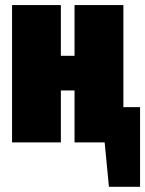

<svg xmlns="http://www.w3.org/2000/svg" viewBox="-20 -554 565 747"><path d="M460 -137.2H524.9V172.9H403.8L387.2 0H270V-202.1H216.8V0H26.9V-534.2H216.8V-336.9H270V-534.2H460Z"/></svg>

Font: Fira Sans Compressed Heavy
Style: Regular
Weight: 900
Width: 1
Designer: Carrois Corporate & Edenspiekermann AG
Foundry: Carrois Corporate GbR & Edenspiekermann AG
Version: Version 4.203;PS 004.203;hotconv 1.0.88;makeotf.lib2.5.64775